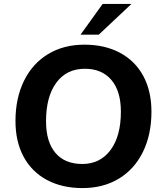

<svg xmlns="http://www.w3.org/2000/svg" viewBox="-20 -950 835 980"><path d="M59 -332Q59 -449 102.5 -537.5Q146 -626 225.5 -674Q305 -722 411 -722Q515 -722 592.5 -680.5Q670 -639 711.5 -562Q753 -485 753 -380Q753 -263 709.5 -174.5Q666 -86 586.5 -38Q507 10 401 10Q297 10 219.5 -31.5Q142 -73 100.5 -150Q59 -227 59 -332ZM597 -380Q597 -485 548.5 -542Q500 -599 413 -599Q320 -599 267.5 -528Q215 -457 215 -331Q215 -226 263 -169.5Q311 -113 400 -113Q491 -113 544 -184Q597 -255 597 -380ZM484 -773H391L504 -930H651Z"/></svg>

Font: Muli ExtraBold
Style: Italic
Weight: 800
Italic angle: -4.541°
Designer: Vernon Adams
Foundry: Vernon Adams
Version: Version 2.000